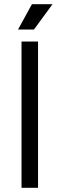

<svg xmlns="http://www.w3.org/2000/svg" viewBox="-20 -899 285 919"><path d="M83 0Q83 -174.8 83 -700.2Q102.5 -700.2 162.1 -700.2Q162.1 -525.4 162.1 0Q142.6 0 83 0ZM66.4 -757.8Q83 -788.1 132.8 -878.9Q157.2 -878.9 231.4 -878.9Q209 -848.6 142.6 -757.8Q124 -757.8 66.4 -757.8Z"/></svg>

Font: Kadena Space Grotesk
Style: Regular
Weight: 400
Designer: Florian Karsten
Version: Version 2.000